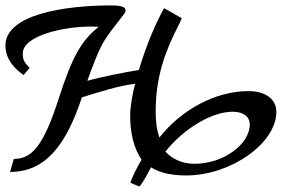

<svg xmlns="http://www.w3.org/2000/svg" viewBox="-21 -655 1039 708"><path d="M16 -21C146 -21 222 -118 281 -296C345 -316 421 -340 477 -346C467 -305 459 -262 459 -229C459 -167 471 -111 501 -66C482 -34 464 3 460 19L493 33C511 13 532 -32 536 -38C567 -18 611 -8 665 -8C832 -8 998 -128 998 -242C998 -290 958 -319 895 -319C775 -319 649 -252 567 -148C557 -175 553 -208 553 -243C553 -377 591 -472 640 -567C643 -575 647 -581 649 -588L584 -625C553 -568 522 -499 491 -397C438 -388 358 -373 301 -357C322 -416 346 -478 365 -507C399 -560 442 -605 442 -614C442 -628 433 -635 388 -635C215 -635 -1 -601 -1 -487C-1 -452 15 -414 66 -378L88 -405C64 -429 63 -440 63 -458C63 -524 215 -557 312 -557C318 -557 329 -557 343 -556C278 -505 244 -442 196 -293C139 -115 96 -69 30 -69ZM696 -51C654 -51 615 -67 589 -96C654 -178 758 -243 837 -243C876 -243 900 -225 900 -196C900 -123 803 -51 696 -51Z"/></svg>

Font: Marck Script
Style: Regular
Weight: 400
Designer: Denis Masharov, Marck Fogel
Foundry: Denis Masharov
Version: Version 1.002